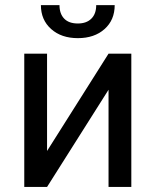

<svg xmlns="http://www.w3.org/2000/svg" viewBox="-20 -741 617 761"><path d="M410.2 -528.3H500.5V0H410.2V-385.3L166.5 0H76.2V-528.3H166.5V-142.6ZM434.6 -720.7Q434.6 -661.6 394.3 -625.7Q354 -589.8 288.6 -589.8Q223.1 -589.8 182.6 -626Q142.1 -662.1 142.1 -720.7H215.8Q215.8 -686.5 234.4 -667.2Q252.9 -647.9 288.6 -647.9Q322.8 -647.9 342 -667Q361.3 -686 361.3 -720.7Z"/></svg>

Font: Roboto
Style: Regular
Weight: 400
Designer: Google
Version: Version 2.001047; 2015